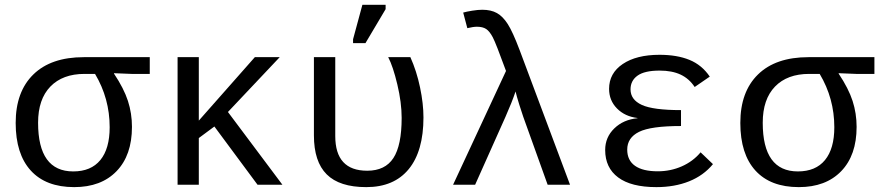

<svg xmlns="http://www.w3.org/2000/svg" viewBox="-20 -765 3641 795"><path d="M526.4 -239.7Q526.4 -122.1 462.6 -56.2Q398.9 9.8 287.1 9.8Q169.9 9.8 107.4 -58.8Q44.9 -127.4 44.9 -255.9Q44.9 -385.3 118.2 -456.8Q191.4 -528.3 327.1 -528.3H600.1V-459H524.4L452.1 -461.9V-460Q493.2 -398.4 509.8 -346.9Q526.4 -295.4 526.4 -239.7ZM434.1 -238.3Q434.1 -357.4 373.5 -459H330.1Q239.3 -459 188.5 -406.5Q137.7 -354 137.7 -256.8Q137.7 -55.2 283.2 -55.2Q356.9 -55.2 395.5 -102.3Q434.1 -149.4 434.1 -238.3Z M1046.4 0 867.7 -241.2 803.2 -193.4V0H715.3V-528.3H803.2V-265.6L1035.2 -528.3H1138.2L923.8 -301.3L1149.4 0Z M1733.4 -278.8Q1733.4 -139.2 1672.4 -64.7Q1611.3 9.8 1496.6 9.8Q1385.7 9.8 1332.8 -43Q1279.8 -95.7 1279.8 -204.6V-528.3H1368.2V-201.7Q1368.2 -58.1 1500.5 -58.1Q1574.7 -58.1 1608.9 -110.6Q1643.1 -163.1 1643.1 -276.9Q1643.1 -340.3 1625.2 -415.3Q1607.4 -490.2 1587.4 -528.3H1679.2Q1705.1 -470.7 1719.2 -403.3Q1733.4 -335.9 1733.4 -278.8ZM1441.9 -586.4V-602.5L1480.5 -745.1H1576.7V-727.1L1493.2 -586.4Z M2075.2 -471.2Q2033.2 -586.4 2020.3 -610.8Q2007.3 -635.3 1993.2 -644.8Q1979 -654.3 1954.6 -654.3Q1939.9 -654.3 1915 -648.4L1897.9 -712.9Q1911.1 -716.8 1935.1 -720.7Q1959 -724.6 1976.6 -724.6Q2013.2 -724.6 2037.6 -710.9Q2062 -697.3 2082.5 -665.3Q2103 -633.3 2131.8 -557.1L2340.3 0H2247.6L2146.5 -281.7Q2141.6 -294.9 2130.1 -331.8Q2118.7 -368.7 2114.7 -386.2Q2100.1 -342.3 2072.8 -280.8L1947.3 0H1856Z M2703.6 -55.7Q2756.3 -55.7 2803 -76.2Q2849.6 -96.7 2880.9 -134.3L2932.1 -85.4Q2893.1 -38.1 2833.3 -14.2Q2773.4 9.8 2697.8 9.8Q2593.3 9.8 2539.6 -30.3Q2485.8 -70.3 2485.8 -144Q2485.8 -196.8 2523.7 -233.4Q2561.5 -270 2619.6 -275.4V-276.4Q2567.4 -282.7 2534.7 -315.9Q2502 -349.1 2502 -397Q2502 -461.9 2558.6 -500Q2615.2 -538.1 2710.9 -538.1Q2783.2 -538.1 2834.7 -517.1Q2886.2 -496.1 2918.9 -447.8L2856.4 -404.8Q2833.5 -439.5 2798.1 -456.1Q2762.7 -472.7 2711.4 -472.7Q2648.9 -472.7 2619.9 -451.9Q2590.8 -431.2 2590.8 -395Q2590.8 -352.1 2637.5 -330.6Q2684.1 -309.1 2799.8 -309.1V-243.2Q2674.8 -243.2 2626 -219Q2577.1 -194.8 2577.1 -145.5Q2577.1 -101.1 2609.4 -78.4Q2641.6 -55.7 2703.6 -55.7Z M3526.9 -239.7Q3526.9 -122.1 3463.1 -56.2Q3399.4 9.8 3287.6 9.8Q3170.4 9.8 3107.9 -58.8Q3045.4 -127.4 3045.4 -255.9Q3045.4 -385.3 3118.7 -456.8Q3191.9 -528.3 3327.6 -528.3H3600.6V-459H3524.9L3452.6 -461.9V-460Q3493.7 -398.4 3510.3 -346.9Q3526.9 -295.4 3526.9 -239.7ZM3434.6 -238.3Q3434.6 -357.4 3374 -459H3330.6Q3239.7 -459 3189 -406.5Q3138.2 -354 3138.2 -256.8Q3138.2 -55.2 3283.7 -55.2Q3357.4 -55.2 3396 -102.3Q3434.6 -149.4 3434.6 -238.3Z"/></svg>

Font: Liberation Mono
Style: Regular
Weight: 400
Monospace: yes
Designer: Steve Matteson
Foundry: Ascender Corporation
Version: Version 2.1.5